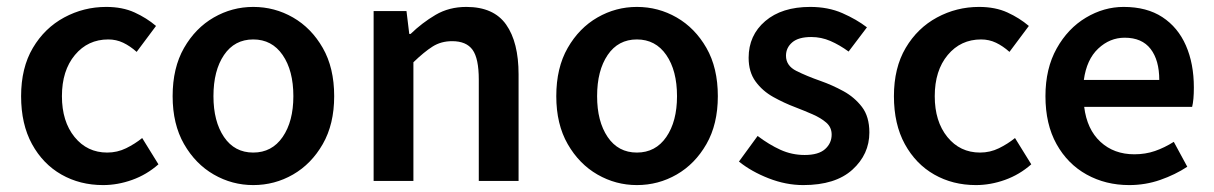

<svg xmlns="http://www.w3.org/2000/svg" viewBox="-20 -523 3508 555"><path d="M278 12Q211 12 157.5 -18.5Q104 -49 72.5 -106.5Q41 -164 41 -245Q41 -327 75 -384.5Q109 -442 165.5 -472.5Q222 -503 287 -503Q334 -503 369 -487Q404 -471 431 -448L375 -373Q356 -390 336 -399.5Q316 -409 293 -409Q234 -409 196.5 -364Q159 -319 159 -245Q159 -172 195.5 -127Q232 -82 290 -82Q319 -82 344.5 -94.5Q370 -107 391 -124L438 -48Q404 -18 362 -3Q320 12 278 12Z M712 12Q651 12 598 -18.5Q545 -49 512 -106.5Q479 -164 479 -245Q479 -327 512 -384.5Q545 -442 598 -472.5Q651 -503 712 -503Q774 -503 827 -472.5Q880 -442 913 -384.5Q946 -327 946 -245Q946 -164 913 -106.5Q880 -49 827 -18.5Q774 12 712 12ZM712 -82Q766 -82 797 -127Q828 -172 828 -245Q828 -319 797 -364Q766 -409 712 -409Q658 -409 627.5 -364Q597 -319 597 -245Q597 -172 627.5 -127Q658 -82 712 -82Z M1060 0V-491H1155L1163 -425H1167Q1200 -457 1239 -480Q1278 -503 1328 -503Q1407 -503 1443 -452Q1479 -401 1479 -308V0H1364V-293Q1364 -354 1346 -379Q1328 -404 1287 -404Q1255 -404 1230.5 -388.5Q1206 -373 1175 -343V0Z M1821 12Q1760 12 1707 -18.5Q1654 -49 1621 -106.5Q1588 -164 1588 -245Q1588 -327 1621 -384.5Q1654 -442 1707 -472.5Q1760 -503 1821 -503Q1883 -503 1936 -472.5Q1989 -442 2022 -384.5Q2055 -327 2055 -245Q2055 -164 2022 -106.5Q1989 -49 1936 -18.5Q1883 12 1821 12ZM1821 -82Q1875 -82 1906 -127Q1937 -172 1937 -245Q1937 -319 1906 -364Q1875 -409 1821 -409Q1767 -409 1736.5 -364Q1706 -319 1706 -245Q1706 -172 1736.5 -127Q1767 -82 1821 -82Z M2302 12Q2252 12 2202 -7.5Q2152 -27 2116 -56L2170 -130Q2203 -105 2236 -90Q2269 -75 2306 -75Q2346 -75 2365 -92Q2384 -109 2384 -134Q2384 -155 2368.5 -168.5Q2353 -182 2329 -192.5Q2305 -203 2279 -213Q2247 -225 2215.5 -242.5Q2184 -260 2164 -287.5Q2144 -315 2144 -356Q2144 -421 2192 -462Q2240 -503 2322 -503Q2374 -503 2415 -485Q2456 -467 2486 -444L2433 -374Q2407 -393 2380.5 -404.5Q2354 -416 2325 -416Q2288 -416 2270 -400.5Q2252 -385 2252 -362Q2252 -333 2282 -318Q2312 -303 2352 -289Q2386 -277 2418 -259.5Q2450 -242 2471.5 -214Q2493 -186 2493 -140Q2493 -77 2444 -32.5Q2395 12 2302 12Z M2801 12Q2734 12 2680.5 -18.5Q2627 -49 2595.5 -106.5Q2564 -164 2564 -245Q2564 -327 2598 -384.5Q2632 -442 2688.5 -472.5Q2745 -503 2810 -503Q2857 -503 2892 -487Q2927 -471 2954 -448L2898 -373Q2879 -390 2859 -399.5Q2839 -409 2816 -409Q2757 -409 2719.5 -364Q2682 -319 2682 -245Q2682 -172 2718.5 -127Q2755 -82 2813 -82Q2842 -82 2867.5 -94.5Q2893 -107 2914 -124L2961 -48Q2927 -18 2885 -3Q2843 12 2801 12Z M3244 12Q3176 12 3121 -18.5Q3066 -49 3034 -106.5Q3002 -164 3002 -245Q3002 -325 3034.5 -383Q3067 -441 3119 -472Q3171 -503 3228 -503Q3295 -503 3340 -473.5Q3385 -444 3408 -391.5Q3431 -339 3431 -270Q3431 -234 3426 -214H3114Q3122 -149 3161 -113Q3200 -77 3259 -77Q3291 -77 3318.5 -86.5Q3346 -96 3373 -113L3412 -41Q3377 -18 3334 -3Q3291 12 3244 12ZM3113 -292H3331Q3331 -349 3306 -381.5Q3281 -414 3231 -414Q3188 -414 3154.5 -382.5Q3121 -351 3113 -292Z"/></svg>

Font: Source Sans Pro SemiBold
Style: Regular
Weight: 600
Designer: Paul D. Hunt
Foundry: Adobe Systems Incorporated
Version: Version 2.045;hotconv 1.0.109;makeotfexe 2.5.65596